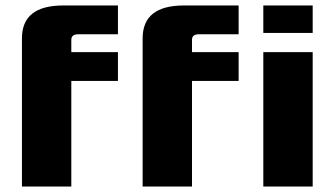

<svg xmlns="http://www.w3.org/2000/svg" viewBox="-20 -680 1220 700"><path d="M60 0V-540Q60 -660 210 -660H410V-555H265Q240 -555 240 -535V-490H410V-385H240V0ZM500 0V-540Q500 -660 650 -660H850V-555H705Q680 -555 680 -535V-490H850V-385H680V0ZM940 0V-490H1120V0ZM940 -560V-660H1120V-560Z"/></svg>

Font: Xolonium
Style: Bold
Weight: 700
Designer: Severin Meyer
Version: Version 4.2